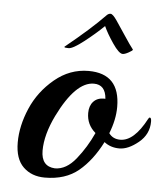

<svg xmlns="http://www.w3.org/2000/svg" viewBox="-48 -673 626 724"><g transform="rotate(5 264.5 -310.5)"><path d="M517 -246Q520 -252 523 -252Q529 -252 529 -237Q529 -189 490.5 -157.5Q452 -126 418.5 -126Q385 -126 361 -145Q325 -74 275.5 -33Q226 8 148 8Q98 8 66.5 -22.5Q35 -53 35 -115.5Q35 -178 63.5 -244.5Q92 -311 149.5 -359Q207 -407 278 -407Q397 -407 397 -281Q397 -233 376 -180Q391 -159 419 -159Q471 -159 517 -246ZM350 -308Q346 -361 302 -361Q233 -361 167 -227Q131 -153 131 -93Q131 -33 183 -30Q226 -30 262.5 -75.5Q299 -121 324 -176Q290 -205 290 -249Q290 -276 304.5 -292Q319 -308 344 -308ZM437 -502V-501Q437 -498 422.5 -490Q408 -482 400 -482Q386 -482 361.5 -518Q337 -554 325 -581Q292 -549 251.5 -517.5Q211 -486 195 -486Q179 -486 179 -489V-490Q275 -568 325 -620Q333 -629 341.5 -629Q350 -629 365.5 -606.5Q381 -584 403 -550.5Q425 -517 437 -502Z"/></g></svg>

Font: Playball
Style: Regular
Weight: 400
Designer: Robert E. Leuschke
Foundry: Robert E. Leuschke
Version: Version 1.001